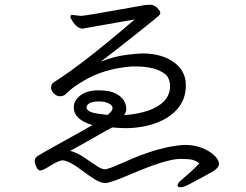

<svg xmlns="http://www.w3.org/2000/svg" viewBox="-20 -752 1040 812"><path d="M435 -266Q456 -282 456 -294.5Q456 -307 439 -315Q422 -323 400 -323Q350 -323 346 -299V-297Q346 -278 396 -271Q417 -268 435 -266ZM510 -210Q491 -210 455 -213Q438 -205 395 -180L324 -140Q297 -125 277 -114Q306 -106 334.5 -87Q363 -68 386.5 -52Q410 -36 423 -36H425Q443 -39 475.5 -53.5Q508 -68 551 -86Q660 -130 744 -138Q749 -139 754 -139H765Q802 -139 834 -126.5Q866 -114 886 -95Q906 -76 906 -59Q906 -42 879 -26Q781 28 767 34Q753 40 742 40Q731 40 731 31.5Q731 23 743 12.5Q755 2 779.5 -19Q804 -40 823 -61Q810 -72 794 -76Q778 -80 743 -80H742Q684 -80 530 -14Q446 22 426 22Q406 22 382.5 7.5Q359 -7 334 -26Q271 -74 243 -74Q224 -71 192.5 -51Q161 -31 151 -31Q141 -31 134 -45.5Q127 -60 127 -72Q127 -84 139.5 -92.5Q152 -101 247 -153.5Q342 -206 371 -223Q292 -246 292 -298Q292 -327 320 -348.5Q348 -370 396.5 -370Q445 -370 470 -356Q514 -333 514 -290Q514 -279 505 -265Q625 -274 674 -324Q699 -351 699 -386.5Q699 -422 678 -439Q637 -471 553 -471H537Q420 -462 333 -410Q293 -386 278 -372Q263 -358 255 -351.5Q247 -345 233 -345Q219 -345 207.5 -357Q196 -369 196 -382.5Q196 -396 209 -405Q330 -481 550 -670L330 -631Q307 -631 286 -663Q278 -675 278 -682Q278 -689 286 -689L320 -685Q335 -685 388 -694.5Q441 -704 497 -713.5Q553 -723 575 -727.5Q597 -732 614.5 -732Q632 -732 645 -718.5Q658 -705 658 -698Q658 -691 649 -683.5Q640 -676 635 -671.5Q630 -667 608.5 -650Q587 -633 532.5 -589.5Q478 -546 406 -491Q464 -514 514.5 -520Q565 -526 581 -526Q664 -526 715 -489Q766 -452 766 -392Q766 -332 730.5 -291.5Q695 -251 636.5 -230.5Q578 -210 510 -210Z"/></svg>

Font: LXGW WenKai Mono Lite
Style: Regular
Weight: 400
Monospace: yes
Designer: LXGW / Fontworks Inc.
Foundry: LXGW / Fontworks Inc.
Version: Version 1.520; June 14, 2025